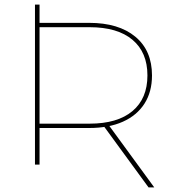

<svg xmlns="http://www.w3.org/2000/svg" viewBox="-20 -720 756 840"><path d="M144 -179H372Q494 -179 559.5 -234Q625 -289 625 -390Q625 -491 559.5 -546Q494 -601 372 -601H144V-620H370Q499 -620 572 -559.5Q645 -499 645 -390Q645 -318 612 -266.5Q579 -215 517.5 -187.5Q456 -160 370 -160H144ZM133 -700H153V0H133ZM429 -175H454L655 100H630Z"/></svg>

Font: iiserrat Thin
Style: Regular
Weight: 100
Designer: Akira Ohta
Foundry: Akira Ohta
Version: Version 1.200;Glyphs 3.3.1 (3343)